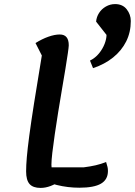

<svg xmlns="http://www.w3.org/2000/svg" viewBox="-20 -895 661 941"><path d="M179 26Q142 26 125 7Q108 -12 108 -55Q108 -84 111.5 -125Q115 -166 123.5 -230Q132 -294 147 -389.5Q162 -485 185 -623L154 -684Q186 -704 217 -715Q248 -726 273 -726Q317 -726 317 -673Q317 -665 312.5 -634Q308 -603 300.5 -557Q293 -511 283.5 -456Q274 -401 265 -344.5Q256 -288 248.5 -237Q241 -186 236.5 -147Q232 -108 232 -88Q232 -63 243.5 -44.5Q255 -26 280 -12Q227 26 179 26ZM369 25Q312 25 258 11.5Q204 -2 168 -24L202 -75H391Q423 -79 449 -85Q475 -91 500 -101Q505 -85 507 -76.5Q509 -68 509 -57Q509 -15 475 5Q441 25 369 25ZM436 -561 421 -598Q447 -611 465 -633Q483 -655 492.5 -679.5Q502 -704 502 -724L451 -789Q453 -812 465.5 -831.5Q478 -851 499 -863Q520 -875 544 -875Q581 -875 601 -849.5Q621 -824 621 -792Q621 -737 598.5 -692Q576 -647 534.5 -613.5Q493 -580 436 -561Z"/></svg>

Font: Lemonada
Style: Regular
Weight: 400
Designer: Mohamed Gaber (Arabic), Eduardo Tunni (Latin)
Foundry: Kief Type Foundry
Version: Version 4.005